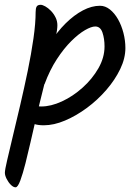

<svg xmlns="http://www.w3.org/2000/svg" viewBox="-58 -538 556 799"><path d="M180.8 -432.8Q180.8 -415.3 173.9 -382.3Q167 -349.3 154.7 -299.2Q142.3 -249.1 125 -181.4Q107.8 -113.7 87.4 -26.3Q79.3 8 69.1 53.4Q58.8 98.8 47.9 141.9Q37 185 26.5 213.3Q15.9 241.5 6.9 241.5Q-2.6 241.5 -13 231Q-23.5 220.5 -30.6 206.1Q-37.7 191.8 -37.7 181Q-37.7 169.2 -28.2 128.6Q-18.8 88 -4.5 28.3Q9.8 -31.4 26.3 -101.6Q42.7 -171.8 57.4 -242.8Q72 -313.7 81.2 -377.7Q90.3 -441.6 90.3 -488Q90.3 -503.3 94.5 -510.6Q98.7 -518 111.5 -518Q118.5 -518 130.4 -511.5Q142.2 -504.9 153.7 -493.2Q165.2 -481.4 173 -465.9Q180.8 -450.4 180.8 -432.8ZM463.8 -338.1Q463.8 -295.3 442.3 -250.6Q420.8 -205.8 384.5 -163.8Q348.1 -121.8 303.6 -88.9Q259 -56 212.5 -36.3Q166 -16.6 124.1 -16.6Q78.7 -16.6 58.4 -37.2Q38 -57.8 38 -81.5Q38 -91.4 43.1 -96.1Q48.2 -100.8 55.7 -100.8Q65.1 -100.8 79.6 -97.9Q94.1 -94.9 113.7 -94.9Q153.8 -94.9 199.5 -115.9Q245.1 -136.9 285.5 -173.1Q325.9 -209.2 351.5 -253.8Q377 -298.4 377 -344.7Q377 -376.9 368.5 -402.3Q359.9 -427.8 338.3 -427.8Q322.2 -427.8 295.7 -412.6Q269.2 -397.3 238.5 -366.9Q207.8 -336.5 178.4 -291.4Q148.9 -246.3 127.2 -187.3L94.8 -247.9Q117.9 -308.2 148.9 -357Q179.8 -405.8 215.2 -440.8Q250.6 -475.7 287 -494.8Q323.4 -514 358.1 -514Q380 -514 399.4 -498.6Q418.7 -483.2 433.2 -457.8Q447.6 -432.3 455.7 -400.9Q463.8 -369.5 463.8 -338.1Z"/></svg>

Font: Kalam Variable Light
Style: Regular
Weight: 300
Designer: Lipi Raval, Jonny Pinhorn
Foundry: Indian Type Foundry
Version: Version 3.000